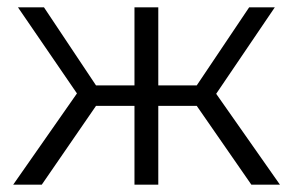

<svg xmlns="http://www.w3.org/2000/svg" viewBox="-20 -504 799 524"><path d="M517 -215H412V0H347V-215H242L94 0H16L190 -249L29 -484H100L242 -271H347V-484H412V-271H517L660 -484H730L570 -248L744 0H666Z"/></svg>

Font: Montserrat Ace
Style: Regular
Weight: 400
Designer: Julieta Ulanovsky
Foundry: Julieta Ulanovsky
Version: Version 1